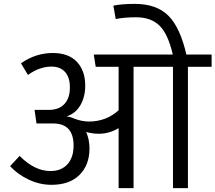

<svg xmlns="http://www.w3.org/2000/svg" viewBox="-20 -969 1110 989"><path d="M1070 -688V-625H948V0H871V-625H668V0H591V-309Q543 -280 489 -280Q456 -280 424 -289Q441 -250 441 -204Q441 -120 390 -68.5Q339 -17 245 -17Q185 -17 128.5 -43.5Q72 -70 32 -113L81 -166Q158 -88 240 -88Q296 -88 327.5 -123Q359 -158 359 -219Q359 -333 254 -333H168L158 -403H232Q284 -403 312 -433.5Q340 -464 340 -518Q340 -571 315 -598.5Q290 -626 245 -626Q184 -626 124 -583L88 -643Q164 -696 252 -696Q333 -696 376 -650.5Q419 -605 419 -528Q419 -470 394 -427Q369 -384 322 -369Q338 -369 360 -359Q400 -343 438 -343Q527 -343 591 -401V-625H473L463 -688H870Q846 -793 802 -836.5Q758 -880 681 -880Q621 -880 576 -871L564 -940Q607 -949 674 -949Q786 -949 847 -888.5Q908 -828 940 -688Z"/></svg>

Font: FiraGO Book
Style: Regular
Weight: 350
Designer: bBox Type
Foundry: bBox Type GmbH
Version: Version 1.001;PS 001.001;hotconv 1.0.88;makeotf.lib2.5.64775